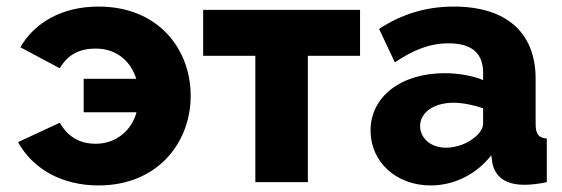

<svg xmlns="http://www.w3.org/2000/svg" viewBox="-20 -555 1713 585"><path d="M280 10C461 10 561 -121 561 -263C561 -405 463 -535 280 -535C170 -535 86 -487 42 -411L162 -347C187 -389 222 -407 272 -407C335 -407 379 -368 395 -315H235V-213H396C381 -157 333 -117 272 -117C221 -117 187 -139 162 -181L35 -122C80 -40 169 10 280 10Z M758 0H918V-385H1077V-525H599V-385H758Z M1109 -157C1109 -62 1187 10 1292 10C1362 10 1430 -22 1477 -82L1480 -59C1488 -18 1518 8 1578 8C1595 8 1618 6 1646 0V-133C1621 -135 1612 -146 1612 -178V-315C1612 -458 1520 -535 1363 -535C1278 -535 1204 -512 1135 -467L1183 -365C1240 -403 1289 -423 1347 -423C1418 -423 1452 -392 1452 -334V-311C1421 -324 1378 -332 1335 -332C1202 -332 1109 -261 1109 -157ZM1427 -137C1405 -118 1371 -105 1339 -105C1290 -105 1260 -136 1260 -171C1260 -213 1303 -242 1362 -242C1389 -242 1424 -235 1452 -225V-178C1452 -165 1442 -149 1427 -137Z"/></svg>

Font: FIGSv2-sans-serif ExtraBold
Style: Regular
Weight: 800
Designer: Matt McInerney, Pablo Impallari, Rodrigo Fuenzalida,Mirko Velimirovic
Foundry: Matt McInerney, Pablo Impallari, Rodrigo Fuenzalida
Version: Version 4.021;hotconv 1.0.109;makeotfexe 2.5.65596